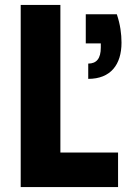

<svg xmlns="http://www.w3.org/2000/svg" viewBox="-20 -759 552 779"><path d="M454 -701H328V-583H389V-566C389 -522 372 -501 338 -501V-439C429 -439 473 -497 473 -586C473 -621 468 -660 454 -701ZM64 0H459V-140H225V-739H64Z"/></svg>

Font: Malmofest
Style: Bold
Weight: 700
Designer: Jonny Pinhorn (Poppins), Kolossal
Version: Version 1.004;Glyphs 3.1.2 (3151)